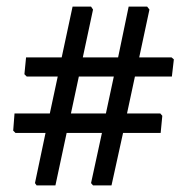

<svg xmlns="http://www.w3.org/2000/svg" viewBox="-20 -594 567 582"><path d="M466 -250 472 -243 467 -191H353L318 -32H262L256 -39L289 -191H182L148 -32H91L86 -39L118 -191H27L20 -198L24 -250H131L155 -362H61L54 -369L59 -420H167L200 -574H256L262 -565L231 -420H338L370 -574H426L433 -565L402 -420H500L507 -414L501 -362H389L365 -250ZM195 -250H301L325 -362H219Z"/></svg>

Font: Alegreya Sans SC Medium
Style: Italic
Weight: 500
Italic angle: -7°
Designer: Juan Pablo del Peral
Foundry: Huerta Tipografica
Version: Version 2.007